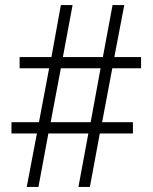

<svg xmlns="http://www.w3.org/2000/svg" viewBox="-20 -734 599 754"><path d="M85 0 125 -210H25V-254H133L173 -466H57V-510H182L219 -714H265L227 -510H384L422 -714H468L429 -510H534V-466H421L381 -254H502V-210H372L333 0H288L327 -210H170L131 0ZM179 -254H336L375 -466H219Z"/></svg>

Font: Noto Serif Khmer Light
Style: Regular
Weight: 300
Version: Version 2.003